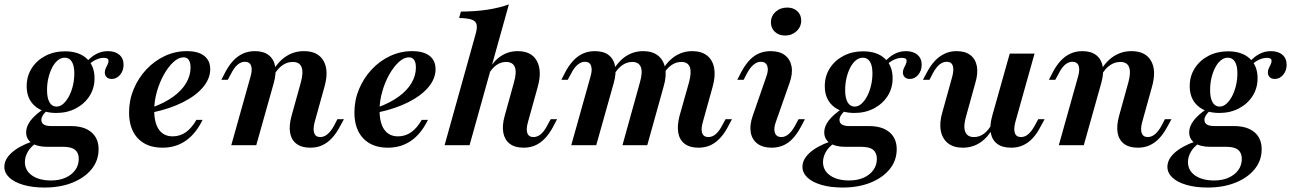

<svg xmlns="http://www.w3.org/2000/svg" viewBox="-48 -661 5877 874"><path d="M154.8 192.7Q100 192.7 58.5 180.6Q16.9 168.5 -5.6 147.2Q-28.2 125.8 -28.2 98.4Q-28.2 64.5 4.4 34.7Q37.1 4.8 98.4 -16.9L113.7 -7.3Q91.1 8.1 78.2 30.6Q65.3 53.2 65.3 76.6Q65.3 115.3 98 137.9Q130.6 160.5 184.7 160.5Q221.8 160.5 250 148Q278.2 135.5 294.4 113.3Q310.5 91.1 310.5 62.1Q310.5 34.7 293.5 21Q276.6 7.3 240.3 7.3H166.1Q121.8 7.3 96.4 -10.1Q71 -27.4 71 -58.9Q71 -85.5 91.1 -112.1Q111.3 -138.7 154 -167.7L166.9 -158.9Q152.4 -145.2 146.4 -135.1Q140.3 -125 140.3 -115.3Q140.3 -101.6 151.2 -94.4Q162.1 -87.1 187.1 -87.1H275Q334.7 -87.1 367.7 -59.3Q400.8 -31.5 400.8 18.5Q400.8 69.4 369.4 108.5Q337.9 147.6 282.3 170.2Q226.6 192.7 154.8 192.7ZM208.1 -146.8Q146 -146.8 109.7 -179.4Q73.4 -212.1 73.4 -268.5Q73.4 -314.5 96.4 -350.4Q119.4 -386.3 158.9 -406.9Q198.4 -427.4 247.6 -427.4Q310.5 -427.4 346.4 -394.8Q382.3 -362.1 382.3 -304.8Q382.3 -259.7 359.7 -224.2Q337.1 -188.7 297.6 -167.7Q258.1 -146.8 208.1 -146.8ZM209.7 -175.8Q225.8 -175.8 240.3 -188.7Q254.8 -201.6 266.1 -223Q277.4 -244.4 283.9 -271.4Q290.3 -298.4 290.3 -327.4Q290.3 -362.1 279 -380.2Q267.7 -398.4 246.8 -398.4Q229.8 -398.4 215.3 -386.7Q200.8 -375 189.9 -354.4Q179 -333.9 172.6 -307.3Q166.1 -280.6 166.1 -250.8Q166.1 -214.5 177.4 -195.2Q188.7 -175.8 209.7 -175.8ZM460.5 -301.6Q446 -301.6 437.5 -309.7Q429 -317.7 429 -331.5Q429 -341.1 433.5 -350.4Q437.9 -359.7 441.9 -368.1Q446 -376.6 446 -383.1Q446 -391.1 440.7 -394.4Q435.5 -397.6 424.2 -397.6Q407.3 -397.6 389.5 -389.5Q371.8 -381.5 356.5 -366.9L346.8 -379.8Q366.9 -403.2 391.1 -415.7Q415.3 -428.2 442.7 -428.2Q475.8 -428.2 495.2 -411.7Q514.5 -395.2 514.5 -366.1Q514.5 -339.5 498.8 -320.6Q483.1 -301.6 460.5 -301.6Z M691.9 11.3Q620.2 11.3 579.8 -31Q539.5 -73.4 539.5 -149.2Q539.5 -204.8 560.5 -255.2Q581.5 -305.6 618.1 -344.8Q654.8 -383.9 702 -406Q749.2 -428.2 802.4 -428.2Q854 -428.2 881.5 -406.9Q908.9 -385.5 908.9 -346Q908.9 -303.2 876.6 -264.5Q844.4 -225.8 785.5 -196Q726.6 -166.1 646.8 -149.2V-172.6Q701.6 -192.7 740.3 -220.6Q779 -248.4 799.2 -282.7Q819.4 -316.9 819.4 -353.2Q819.4 -376.6 811.3 -388.3Q803.2 -400 787.9 -400Q764.5 -400 741.1 -378.2Q717.7 -356.5 698 -321.4Q678.2 -286.3 666.1 -243.5Q654 -200.8 654 -159.7Q654 -100.8 675.8 -70.6Q697.6 -40.3 737.9 -40.3Q771 -40.3 797.6 -58.9Q824.2 -77.4 846 -115.3H874.2Q843.5 -52.4 798 -20.6Q752.4 11.3 691.9 11.3Z M1364.5 11.3Q1325 11.3 1301.6 -6.5Q1278.2 -24.2 1272.6 -56.5Q1266.9 -88.7 1279 -133.1L1321.8 -287.1Q1333.9 -332.3 1324.6 -355.6Q1315.3 -379 1284.7 -379Q1259.7 -379 1237.9 -364.1Q1216.1 -349.2 1198.4 -318.5L1191.9 -334.7Q1218.5 -381.5 1254.8 -404.8Q1291.1 -428.2 1335.5 -428.2Q1399.2 -428.2 1424.6 -384.3Q1450 -340.3 1429 -266.1L1384.7 -106.5Q1375.8 -73.4 1382.3 -55.2Q1388.7 -37.1 1409.7 -37.1Q1427.4 -37.1 1443.1 -50.4Q1458.9 -63.7 1473.4 -90.3L1487.9 -118.5H1517.7L1499.2 -84.7Q1483.1 -54 1463.3 -32.7Q1443.5 -11.3 1419.4 0Q1395.2 11.3 1364.5 11.3ZM1004.8 0 1091.9 -310.5Q1101.6 -342.7 1095.2 -361.3Q1088.7 -379.8 1066.9 -379.8Q1049.2 -379.8 1033.5 -366.5Q1017.7 -353.2 1004 -325.8L988.7 -297.6H959.7L977.4 -332.3Q993.5 -362.9 1013.3 -384.3Q1033.1 -405.6 1057.7 -416.9Q1082.3 -428.2 1112.1 -428.2Q1151.6 -428.2 1175 -410.1Q1198.4 -391.9 1204.4 -359.7Q1210.5 -327.4 1198.4 -283.9L1118.5 0Z M1717.7 11.3Q1646 11.3 1605.6 -31Q1565.3 -73.4 1565.3 -149.2Q1565.3 -204.8 1586.3 -255.2Q1607.3 -305.6 1644 -344.8Q1680.6 -383.9 1727.8 -406Q1775 -428.2 1828.2 -428.2Q1879.8 -428.2 1907.3 -406.9Q1934.7 -385.5 1934.7 -346Q1934.7 -303.2 1902.4 -264.5Q1870.2 -225.8 1811.3 -196Q1752.4 -166.1 1672.6 -149.2V-172.6Q1727.4 -192.7 1766.1 -220.6Q1804.8 -248.4 1825 -282.7Q1845.2 -316.9 1845.2 -353.2Q1845.2 -376.6 1837.1 -388.3Q1829 -400 1813.7 -400Q1790.3 -400 1766.9 -378.2Q1743.5 -356.5 1723.8 -321.4Q1704 -286.3 1691.9 -243.5Q1679.8 -200.8 1679.8 -159.7Q1679.8 -100.8 1701.6 -70.6Q1723.4 -40.3 1763.7 -40.3Q1796.8 -40.3 1823.4 -58.9Q1850 -77.4 1871.8 -115.3H1900Q1869.4 -52.4 1823.8 -20.6Q1778.2 11.3 1717.7 11.3Z M1975.8 0 2116.1 -502.4Q2125 -532.3 2121.8 -548.4Q2118.5 -564.5 2100 -571.4Q2081.5 -578.2 2041.9 -579L2050 -608.1Q2117.7 -608.9 2171 -616.9Q2224.2 -625 2268.5 -641.1L2089.5 0ZM2335.5 11.3Q2296 11.3 2272.6 -6.5Q2249.2 -24.2 2243.1 -56.9Q2237.1 -89.5 2249.2 -133.1L2291.9 -287.1Q2304.8 -332.3 2295.6 -355.6Q2286.3 -379 2255.6 -379Q2232.3 -379 2212.5 -365.3Q2192.7 -351.6 2176.6 -324.2L2174.2 -339.5Q2199.2 -383.9 2232.7 -406Q2266.1 -428.2 2308.9 -428.2Q2371 -428.2 2395.6 -383.9Q2420.2 -339.5 2400 -266.1L2355.6 -106.5Q2346 -73.4 2352.4 -55.2Q2358.9 -37.1 2380.6 -37.1Q2398.4 -37.1 2414.1 -50.4Q2429.8 -63.7 2443.5 -90.3L2458.9 -118.5H2487.9L2470.2 -84.7Q2454 -54 2434.3 -32.7Q2414.5 -11.3 2390.3 0Q2366.1 11.3 2335.5 11.3Z M3131.5 11.3Q3091.9 11.3 3068.5 -6.5Q3045.2 -24.2 3039.5 -56.9Q3033.9 -89.5 3045.2 -133.1L3088.7 -287.1Q3100.8 -333.1 3091.9 -356Q3083.1 -379 3053.2 -379Q3029 -379 3007.7 -364.1Q2986.3 -349.2 2969.4 -319.4L2962.9 -334.7Q2988.7 -381.5 3024.2 -404.8Q3059.7 -428.2 3103.2 -428.2Q3145.2 -428.2 3170.6 -408.1Q3196 -387.9 3202.8 -351.6Q3209.7 -315.3 3196 -266.1L3151.6 -106.5Q3141.9 -73.4 3148.4 -55.2Q3154.8 -37.1 3176.6 -37.1Q3194.4 -37.1 3210.1 -50.4Q3225.8 -63.7 3239.5 -90.3L3254.8 -118.5H3283.9L3266.1 -84.7Q3250 -54 3230.2 -32.7Q3210.5 -11.3 3186.3 0Q3162.1 11.3 3131.5 11.3ZM2552.4 0 2639.5 -310.5Q2649.2 -342.7 2642.7 -361.3Q2636.3 -379.8 2614.5 -379.8Q2597.6 -379.8 2581.5 -366.5Q2565.3 -353.2 2551.6 -325.8L2536.3 -297.6H2507.3L2525 -332.3Q2541.1 -362.9 2560.9 -384.3Q2580.6 -405.6 2605.2 -416.9Q2629.8 -428.2 2659.7 -428.2Q2700 -428.2 2723 -410.1Q2746 -391.9 2752 -359.7Q2758.1 -327.4 2746 -283.9L2666.1 0ZM2785.5 0 2865.3 -287.1Q2878.2 -333.1 2869 -356Q2859.7 -379 2829.8 -379Q2805.6 -379 2784.3 -364.1Q2762.9 -349.2 2746 -319.4L2739.5 -334.7Q2765.3 -381.5 2800.8 -404.8Q2836.3 -428.2 2879.8 -428.2Q2921.8 -428.2 2947.2 -408.1Q2972.6 -387.9 2979.8 -351.6Q2987.1 -315.3 2972.6 -266.1L2898.4 0Z M3463.7 11.3Q3424.2 11.3 3399.6 -7.3Q3375 -25.8 3369.4 -58.5Q3363.7 -91.1 3378.2 -133.1L3439.5 -309.7Q3451.6 -341.1 3444.8 -360.5Q3437.9 -379.8 3415.3 -379.8Q3398.4 -379.8 3382.3 -366.5Q3366.1 -353.2 3351.6 -325.8L3337.1 -297.6H3308.1L3325.8 -332.3Q3352.4 -382.3 3384.7 -405.2Q3416.9 -428.2 3460.5 -428.2Q3500.8 -428.2 3525 -409.7Q3549.2 -391.1 3555.2 -358.5Q3561.3 -325.8 3546 -283.1L3483.9 -106.5Q3472.6 -75.8 3479.4 -56.5Q3486.3 -37.1 3508.9 -37.1Q3543.5 -37.1 3571.8 -90.3L3587.1 -118.5H3616.1L3598.4 -84.7Q3571.8 -34.7 3539.5 -11.7Q3507.3 11.3 3463.7 11.3ZM3525.8 -499.2Q3497.6 -499.2 3479.4 -516.1Q3461.3 -533.1 3461.3 -558.9Q3461.3 -587.9 3482.7 -607.3Q3504 -626.6 3535.5 -626.6Q3563.7 -626.6 3581.5 -610.1Q3599.2 -593.5 3599.2 -567.7Q3599.2 -538.7 3577.8 -519Q3556.5 -499.2 3525.8 -499.2Z M3787.9 192.7Q3733.1 192.7 3691.5 180.6Q3650 168.5 3627.4 147.2Q3604.8 125.8 3604.8 98.4Q3604.8 64.5 3637.5 34.7Q3670.2 4.8 3731.5 -16.9L3746.8 -7.3Q3724.2 8.1 3711.3 30.6Q3698.4 53.2 3698.4 76.6Q3698.4 115.3 3731 137.9Q3763.7 160.5 3817.7 160.5Q3854.8 160.5 3883.1 148Q3911.3 135.5 3927.4 113.3Q3943.5 91.1 3943.5 62.1Q3943.5 34.7 3926.6 21Q3909.7 7.3 3873.4 7.3H3799.2Q3754.8 7.3 3729.4 -10.1Q3704 -27.4 3704 -58.9Q3704 -85.5 3724.2 -112.1Q3744.4 -138.7 3787.1 -167.7L3800 -158.9Q3785.5 -145.2 3779.4 -135.1Q3773.4 -125 3773.4 -115.3Q3773.4 -101.6 3784.3 -94.4Q3795.2 -87.1 3820.2 -87.1H3908.1Q3967.7 -87.1 4000.8 -59.3Q4033.9 -31.5 4033.9 18.5Q4033.9 69.4 4002.4 108.5Q3971 147.6 3915.3 170.2Q3859.7 192.7 3787.9 192.7ZM3841.1 -146.8Q3779 -146.8 3742.7 -179.4Q3706.5 -212.1 3706.5 -268.5Q3706.5 -314.5 3729.4 -350.4Q3752.4 -386.3 3791.9 -406.9Q3831.5 -427.4 3880.6 -427.4Q3943.5 -427.4 3979.4 -394.8Q4015.3 -362.1 4015.3 -304.8Q4015.3 -259.7 3992.7 -224.2Q3970.2 -188.7 3930.6 -167.7Q3891.1 -146.8 3841.1 -146.8ZM3842.7 -175.8Q3858.9 -175.8 3873.4 -188.7Q3887.9 -201.6 3899.2 -223Q3910.5 -244.4 3916.9 -271.4Q3923.4 -298.4 3923.4 -327.4Q3923.4 -362.1 3912.1 -380.2Q3900.8 -398.4 3879.8 -398.4Q3862.9 -398.4 3848.4 -386.7Q3833.9 -375 3823 -354.4Q3812.1 -333.9 3805.6 -307.3Q3799.2 -280.6 3799.2 -250.8Q3799.2 -214.5 3810.5 -195.2Q3821.8 -175.8 3842.7 -175.8ZM4093.5 -301.6Q4079 -301.6 4070.6 -309.7Q4062.1 -317.7 4062.1 -331.5Q4062.1 -341.1 4066.5 -350.4Q4071 -359.7 4075 -368.1Q4079 -376.6 4079 -383.1Q4079 -391.1 4073.8 -394.4Q4068.5 -397.6 4057.3 -397.6Q4040.3 -397.6 4022.6 -389.5Q4004.8 -381.5 3989.5 -366.9L3979.8 -379.8Q4000 -403.2 4024.2 -415.7Q4048.4 -428.2 4075.8 -428.2Q4108.9 -428.2 4128.2 -411.7Q4147.6 -395.2 4147.6 -366.1Q4147.6 -339.5 4131.9 -320.6Q4116.1 -301.6 4093.5 -301.6Z M4334.7 11.3Q4292.7 11.3 4267.3 -8.9Q4241.9 -29 4234.7 -65.3Q4227.4 -101.6 4241.9 -150.8L4286.3 -310.5Q4295.2 -343.5 4289.1 -361.7Q4283.1 -379.8 4261.3 -379.8Q4243.5 -379.8 4227.8 -366.5Q4212.1 -353.2 4197.6 -325.8L4183.1 -297.6H4153.2L4171.8 -332.3Q4187.9 -362.9 4207.7 -383.9Q4227.4 -404.8 4252 -416.5Q4276.6 -428.2 4306.5 -428.2Q4346 -428.2 4369.4 -410.1Q4392.7 -391.9 4398.8 -359.7Q4404.8 -327.4 4391.9 -283.9L4349.2 -129.8Q4336.3 -84.7 4346 -60.9Q4355.6 -37.1 4385.5 -37.1Q4410.5 -37.1 4431 -52.4Q4451.6 -67.7 4467.7 -97.6L4475 -82.3Q4449.2 -35.5 4414.1 -12.1Q4379 11.3 4334.7 11.3ZM4554.8 11.3Q4514.5 11.3 4491.1 -6.5Q4467.7 -24.2 4462.1 -56.9Q4456.5 -89.5 4468.5 -133.1L4548.4 -416.9H4661.3L4574.2 -106.5Q4565.3 -73.4 4571.8 -55.2Q4578.2 -37.1 4600 -37.1Q4617.7 -37.1 4633.1 -50.4Q4648.4 -63.7 4662.9 -90.3L4678.2 -118.5H4707.3L4688.7 -84.7Q4673.4 -54 4653.6 -32.7Q4633.9 -11.3 4609.7 0Q4585.5 11.3 4554.8 11.3Z M5131.5 11.3Q5091.9 11.3 5068.5 -6.5Q5045.2 -24.2 5039.5 -56.5Q5033.9 -88.7 5046 -133.1L5088.7 -287.1Q5100.8 -332.3 5091.5 -355.6Q5082.3 -379 5051.6 -379Q5026.6 -379 5004.8 -364.1Q4983.1 -349.2 4965.3 -318.5L4958.9 -334.7Q4985.5 -381.5 5021.8 -404.8Q5058.1 -428.2 5102.4 -428.2Q5166.1 -428.2 5191.5 -384.3Q5216.9 -340.3 5196 -266.1L5151.6 -106.5Q5142.7 -73.4 5149.2 -55.2Q5155.6 -37.1 5176.6 -37.1Q5194.4 -37.1 5210.1 -50.4Q5225.8 -63.7 5240.3 -90.3L5254.8 -118.5H5284.7L5266.1 -84.7Q5250 -54 5230.2 -32.7Q5210.5 -11.3 5186.3 0Q5162.1 11.3 5131.5 11.3ZM4771.8 0 4858.9 -310.5Q4868.5 -342.7 4862.1 -361.3Q4855.6 -379.8 4833.9 -379.8Q4816.1 -379.8 4800.4 -366.5Q4784.7 -353.2 4771 -325.8L4755.6 -297.6H4726.6L4744.4 -332.3Q4760.5 -362.9 4780.2 -384.3Q4800 -405.6 4824.6 -416.9Q4849.2 -428.2 4879 -428.2Q4918.5 -428.2 4941.9 -410.1Q4965.3 -391.9 4971.4 -359.7Q4977.4 -327.4 4965.3 -283.9L4885.5 0Z M5449.2 192.7Q5394.4 192.7 5352.8 180.6Q5311.3 168.5 5288.7 147.2Q5266.1 125.8 5266.1 98.4Q5266.1 64.5 5298.8 34.7Q5331.5 4.8 5392.7 -16.9L5408.1 -7.3Q5385.5 8.1 5372.6 30.6Q5359.7 53.2 5359.7 76.6Q5359.7 115.3 5392.3 137.9Q5425 160.5 5479 160.5Q5516.1 160.5 5544.4 148Q5572.6 135.5 5588.7 113.3Q5604.8 91.1 5604.8 62.1Q5604.8 34.7 5587.9 21Q5571 7.3 5534.7 7.3H5460.5Q5416.1 7.3 5390.7 -10.1Q5365.3 -27.4 5365.3 -58.9Q5365.3 -85.5 5385.5 -112.1Q5405.6 -138.7 5448.4 -167.7L5461.3 -158.9Q5446.8 -145.2 5440.7 -135.1Q5434.7 -125 5434.7 -115.3Q5434.7 -101.6 5445.6 -94.4Q5456.5 -87.1 5481.5 -87.1H5569.4Q5629 -87.1 5662.1 -59.3Q5695.2 -31.5 5695.2 18.5Q5695.2 69.4 5663.7 108.5Q5632.3 147.6 5576.6 170.2Q5521 192.7 5449.2 192.7ZM5502.4 -146.8Q5440.3 -146.8 5404 -179.4Q5367.7 -212.1 5367.7 -268.5Q5367.7 -314.5 5390.7 -350.4Q5413.7 -386.3 5453.2 -406.9Q5492.7 -427.4 5541.9 -427.4Q5604.8 -427.4 5640.7 -394.8Q5676.6 -362.1 5676.6 -304.8Q5676.6 -259.7 5654 -224.2Q5631.5 -188.7 5591.9 -167.7Q5552.4 -146.8 5502.4 -146.8ZM5504 -175.8Q5520.2 -175.8 5534.7 -188.7Q5549.2 -201.6 5560.5 -223Q5571.8 -244.4 5578.2 -271.4Q5584.7 -298.4 5584.7 -327.4Q5584.7 -362.1 5573.4 -380.2Q5562.1 -398.4 5541.1 -398.4Q5524.2 -398.4 5509.7 -386.7Q5495.2 -375 5484.3 -354.4Q5473.4 -333.9 5466.9 -307.3Q5460.5 -280.6 5460.5 -250.8Q5460.5 -214.5 5471.8 -195.2Q5483.1 -175.8 5504 -175.8ZM5754.8 -301.6Q5740.3 -301.6 5731.9 -309.7Q5723.4 -317.7 5723.4 -331.5Q5723.4 -341.1 5727.8 -350.4Q5732.3 -359.7 5736.3 -368.1Q5740.3 -376.6 5740.3 -383.1Q5740.3 -391.1 5735.1 -394.4Q5729.8 -397.6 5718.5 -397.6Q5701.6 -397.6 5683.9 -389.5Q5666.1 -381.5 5650.8 -366.9L5641.1 -379.8Q5661.3 -403.2 5685.5 -415.7Q5709.7 -428.2 5737.1 -428.2Q5770.2 -428.2 5789.5 -411.7Q5808.9 -395.2 5808.9 -366.1Q5808.9 -339.5 5793.1 -320.6Q5777.4 -301.6 5754.8 -301.6Z"/></svg>

Font: Playfair 5pt SemiExpanded Light
Style: Bold Italic
Weight: 700
Italic angle: -15.6°
Version: Version 2.001;gftools[0.9.30]